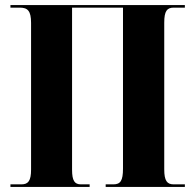

<svg xmlns="http://www.w3.org/2000/svg" viewBox="-20 -734 768 754"><path d="M21 0H332V-10H298C273 -10 263 -24 263 -68V-704H463V-72C463 -24 453 -10 425 -10H395V0H706V-10H662C636 -10 625 -24 625 -69V-645C625 -691 636 -704 662 -704H706V-714H21V-704H58C89 -704 102 -691 102 -644V-68C102 -24 91 -10 64 -10H21Z"/></svg>

Font: Noto Serif Display Condensed ExtraBold
Style: Regular
Weight: 800
Width: 3
Designer: Monotype Design Team
Foundry: Monotype Imaging Inc.
Version: Version 2.009